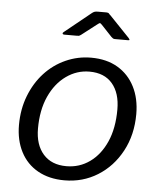

<svg xmlns="http://www.w3.org/2000/svg" viewBox="-53 -791 706 848"><g transform="rotate(5 299.5 -367.5)"><path d="M264 10Q196 10 146 -18Q96 -46 69.5 -97.5Q43 -149 43 -216Q43 -286 66 -345.5Q89 -405 129 -448.5Q169 -492 222.5 -516Q276 -540 335 -540Q404 -540 453 -511Q502 -482 528.5 -430Q555 -378 555 -309Q555 -217 516 -144.5Q477 -72 411 -31Q345 10 264 10ZM267 -53Q325 -53 371 -86Q417 -119 443.5 -179Q470 -239 470 -322Q470 -395 434.5 -436.5Q399 -478 333 -478Q277 -478 230 -444.5Q183 -411 155.5 -350.5Q128 -290 128 -208Q128 -136 164.5 -94.5Q201 -53 267 -53ZM416 -639 369 -689Q362 -696 359.5 -695.5Q357 -695 348 -688L282 -637Q275 -632 272 -631.5Q269 -631 262 -631H207Q201 -631 200 -635Q199 -639 205 -643L320 -736Q326 -741 331.5 -743Q337 -745 346 -745H385Q393 -745 396.5 -740.5Q400 -736 403 -734L492 -641Q497 -635 496.5 -633Q496 -631 488 -631H432Q427 -631 423.5 -633Q420 -635 416 -639Z"/></g></svg>

Font: Libre Franklin
Style: Italic
Weight: 400
Italic angle: -8°
Designer: Pablo Impallari, Rodrigo Fuenzalida, Nhung Nguyen
Foundry: Impallari Type
Version: Version 3.000